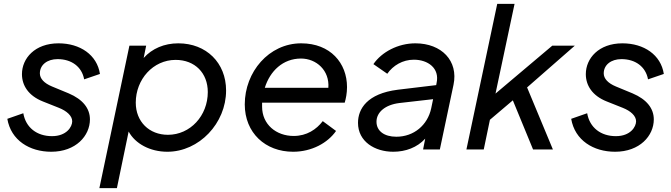

<svg xmlns="http://www.w3.org/2000/svg" viewBox="-20 -776 3484 997"><path d="M246 12C374 12 447 -71 447 -156C447 -213 410 -260 337 -291L250 -327C209 -344 187 -368 187 -395C187 -439 225 -469 279 -469C351 -469 405 -430 417 -364L499 -392C484 -491 396 -551 284 -551C161 -551 94 -473 94 -391C94 -333 127 -279 203 -249L286 -216C326 -200 355 -175 355 -146C355 -118 326 -69 250 -69C172 -69 114 -113 101 -188L18 -159C37 -47 134 12 246 12Z M906 -551C833 -551 770 -524 726 -475L739 -539H652L496 201H587L648 -93C682 -30 759 12 849 12C1014 12 1154 -136 1154 -306C1154 -450 1051 -551 906 -551ZM852 -76C755 -76 685 -144 685 -243C685 -364 775 -465 892 -465C992 -465 1059 -397 1059 -298C1059 -175 968 -76 852 -76Z M1770 -243C1776 -263 1782 -292 1782 -324C1782 -448 1696 -551 1544 -551C1376 -551 1251 -402 1251 -234C1251 -86 1358 12 1502 12C1599 12 1682 -34 1725 -96L1656 -147C1623 -104 1573 -70 1505 -70C1414 -70 1341 -130 1341 -222V-243ZM1543 -472C1623 -472 1692 -410 1685 -320H1355C1382 -407 1449 -472 1543 -472Z M2137 -551C2047 -551 1962 -506 1919 -443L1991 -393C2021 -436 2071 -466 2129 -466C2202 -466 2264 -422 2247 -345L2245 -334L2045 -310C1887 -290 1839 -211 1839 -138C1839 -41 1926 12 2022 12C2086 12 2146 -10 2188 -56L2177 0H2264L2335 -336C2361 -460 2273 -551 2137 -551ZM2038 -66C1975 -66 1935 -96 1935 -144C1935 -193 1980 -232 2054 -241L2229 -261L2219 -213C2200 -126 2129 -66 2038 -66Z M2965 -539H2848L2553 -290L2652 -756H2562L2402 0H2492L2524 -154L2643 -255L2748 0H2851L2717 -322Z M3174 12C3302 12 3375 -71 3375 -156C3375 -213 3338 -260 3265 -291L3178 -327C3137 -344 3115 -368 3115 -395C3115 -439 3153 -469 3207 -469C3279 -469 3333 -430 3345 -364L3427 -392C3412 -491 3324 -551 3212 -551C3089 -551 3022 -473 3022 -391C3022 -333 3055 -279 3131 -249L3214 -216C3254 -200 3283 -175 3283 -146C3283 -118 3254 -69 3178 -69C3100 -69 3042 -113 3029 -188L2946 -159C2965 -47 3062 12 3174 12Z"/></svg>

Font: Plus Jakarta Text
Style: Italic
Weight: 400
Italic angle: -12°
Designer: Gumpita Rahayu
Foundry: Tokotype Studio
Version: Version 1.000;hotconv 1.0.109;makeotfexe 2.5.65596